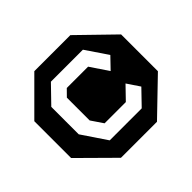

<svg xmlns="http://www.w3.org/2000/svg" viewBox="-138 -738 876 876"><g transform="rotate(-45 300.0 -299.5)"><path d="M201 -491.5H407.5L479 -386L428 -333L369.5 -420H232L201 -388.5V-241.5L240 -184H377L436 -245L477 -184L408 -112.5H201.5L121 -232V-409ZM181.5 -579 20 -417.5V-180L181.5 -20H414L580 -180V-417.5L414 -579Z"/></g></svg>

Font: Kode
Style: Regular
Weight: 400
Monospace: yes
Designer: Isa Ozler
Foundry: Kadena LLC
Version: Version 1.000;gftools[0.9.28]